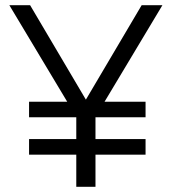

<svg xmlns="http://www.w3.org/2000/svg" viewBox="-20 -720 662 740"><path d="M383 -328H541V-268H348V-184H541V-124H348V0H274V-124H92V-184H274V-268H92V-328H239L16 -700H96L311 -336L526 -700H606Z"/></svg>

Font: Bai Jamjuree
Style: Regular
Weight: 400
Designer: Katatrad Aksorn Co.,Ltd.
Foundry: Cadson Demak Co.,Ltd.
Version: Version 1.000; ttfautohint (v1.6)